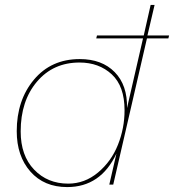

<svg xmlns="http://www.w3.org/2000/svg" viewBox="-20 -750 707 780"><path d="M667 -606 664 -594H577L440 0H424L453 -126Q389 10 253 10Q159 10 103.5 -53Q48 -116 48 -217Q48 -343 118 -426.5Q188 -510 304 -510Q394 -510 446 -457Q498 -404 496 -311L561 -594H371L374 -606H564L592 -730H608L579 -606ZM257 -4Q324 -4 378 -49Q432 -94 459 -161.5Q486 -229 486 -302Q486 -400 434 -448Q382 -496 303 -496Q196 -496 130 -418Q64 -340 64 -216Q64 -118 118.5 -61Q173 -4 257 -4Z"/></svg>

Font: Elaine Sans Thin
Style: Italic
Weight: 250
Italic angle: -13°
Designer: Wei Huang
Foundry: Wei Huang
Version: Version 2.001;December 24, 2019;FontCreator 12.0.0.2547 64-b